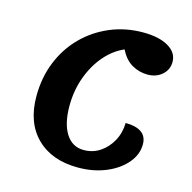

<svg xmlns="http://www.w3.org/2000/svg" viewBox="-95 -695 814 814"><g transform="rotate(15 312.5 -287.5)"><path d="M316 25Q201 25 134.5 -40.5Q68 -106 68 -222Q68 -304 96 -373Q124 -442 174 -492.5Q224 -543 291 -571.5Q358 -600 436 -600Q506 -600 547 -576Q588 -552 588 -511Q588 -477 562.5 -454.5Q537 -432 499 -432Q462 -432 430 -450.5Q398 -469 378 -510Q331 -490 294 -447Q257 -404 235.5 -345Q214 -286 214 -218Q214 -141 242 -97Q270 -53 320 -53Q360 -53 391.5 -74Q423 -95 442.5 -130.5Q462 -166 463 -210Q508 -210 532.5 -193Q557 -176 557 -141Q557 -96 524.5 -58Q492 -20 437.5 2.5Q383 25 316 25Z"/></g></svg>

Font: Lemonada Medium
Style: Regular
Weight: 500
Designer: Mohamed Gaber (Arabic), Eduardo Tunni (Latin)
Foundry: Kief Type Foundry
Version: Version 4.004; ttfautohint (v1.8.2)